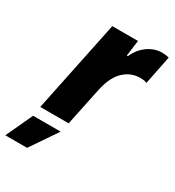

<svg xmlns="http://www.w3.org/2000/svg" viewBox="-262 -657 890 978"><g transform="rotate(30 182.5 -168.0)"><path d="M115 -540H266L254 -447H260Q281 -495 320 -522.5Q359 -550 403 -550Q426 -550 444 -545L410 -376Q399 -383 370 -383Q317 -383 276 -345Q235 -307 217 -225L170 0H3ZM-6 57H156L49 214H-79Z"/></g></svg>

Font: Mona Sans ExtraBold
Style: Italic
Weight: 800
Italic angle: -11.7°
Designer: Deni Anggara
Foundry: GitHub
Version: Version 2.000